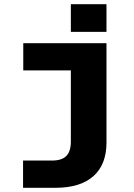

<svg xmlns="http://www.w3.org/2000/svg" viewBox="-20 -746 640 916"><path d="M90 150V20H228Q275 20 296.5 -2Q318 -24 318 -70V-410H91V-540H488V-66Q488 39 425.5 94.5Q363 150 244 150ZM318 -594V-726H488V-594Z"/></svg>

Font: Geist Mono UltraBlack
Style: Regular
Weight: 900
Monospace: yes
Designer: Basement.studio, Andrés Briganti, Mateo Zaragoza
Foundry: Basement.studio, Vercel, Andrés Briganti, Guido Ferreyra, Mateo Zaragoza
Version: Version 1.400; ttfautohint (v1.8.4.7-5d5b)